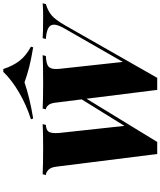

<svg xmlns="http://www.w3.org/2000/svg" viewBox="78 -1072 998 1195"><g transform="rotate(-90 577.5 -474.0)"><path d="M1155 -708 1150 -688Q1109 -676 1081 -653Q1053 -630 1018 -569L691 5H616L561 -435L292 5H217L138 -624Q134 -657 118.5 -672Q103 -687 86 -688L91 -708Q148 -705 259 -705Q353 -705 403 -708L398 -688Q369 -686 358 -673.5Q347 -661 347 -625L348 -604L392 -199L557 -465L537 -624Q534 -657 521.5 -672Q509 -687 495 -688L500 -708Q554 -705 658 -705Q773 -705 832 -708L827 -688Q781 -686 763.5 -673.5Q746 -661 746 -625Q746 -612 747 -604L790 -209L1001 -577Q1022 -615 1022 -637Q1022 -662 999.5 -673.5Q977 -685 933 -688L938 -708Q966 -705 1080 -705Q1124 -705 1155 -708ZM438 -767 433 -781Q522 -809 601 -855.5Q680 -902 728 -953H746Q766 -892 797 -852Q828 -812 885 -781L881 -767Q809 -779 759.5 -791.5Q710 -804 663 -821Q566 -788 438 -767Z"/></g></svg>

Font: Playfair Display SC Black
Style: Italic
Weight: 900
Italic angle: -14°
Designer: Claus Eggers Sørensen
Foundry: Claus Eggers Sørensen
Version: Version 1.200; ttfautohint (v1.6)